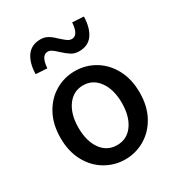

<svg xmlns="http://www.w3.org/2000/svg" viewBox="-175 -840 896 967"><g transform="rotate(-30 273.0 -357.0)"><path d="M43 0ZM43 -244Q43 -323 74.5 -381Q106 -439 158.5 -470Q211 -501 273 -501Q335 -501 387.5 -470Q440 -439 471.5 -381Q503 -323 503 -244Q503 -166 471.5 -108Q440 -50 387 -19Q334 12 273 12Q212 12 159 -19Q106 -50 74.5 -108Q43 -166 43 -244ZM399 -244Q399 -322 364.5 -370Q330 -418 273 -418Q216 -418 181.5 -370Q147 -322 147 -244Q147 -166 181 -118.5Q215 -71 273 -71Q331 -71 365 -118.5Q399 -166 399 -244ZM256 -622Q239 -638 227.5 -646Q216 -654 204 -654Q166 -654 161 -582L95 -586Q97 -652 124 -689Q151 -726 203 -726Q228 -726 247.5 -714Q267 -702 289 -680Q308 -663 319 -655.5Q330 -648 343 -648Q380 -648 385 -720L451 -716Q449 -650 422.5 -613Q396 -576 344 -576Q318 -576 299.5 -587.5Q281 -599 256 -622Z"/></g></svg>

Font: Assistant SemiBold
Style: Regular
Weight: 600
Designer: Hebrew By Ben Nathan, Latin by Paul Hunt
Version: Version 2.001; ttfautohint (v1.6)